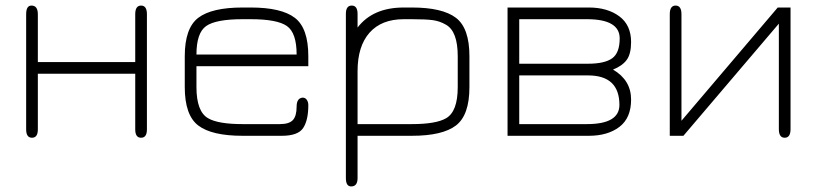

<svg xmlns="http://www.w3.org/2000/svg" viewBox="-20 -488 2935 690"><path d="M116 -223V-23Q116 7 95 7Q74 7 74 -23V-437Q74 -468 93 -468Q116 -468 116 -437V-265H466V-437Q466 -468 487 -468Q508 -468 508 -437V-23Q508 7 487 7Q466 7 466 -23V-223Z M1088 -286V-250H686V-175Q686 -87 728 -63Q764 -42 852 -42H986Q1019 -42 1032.5 -56.5Q1046 -71 1046 -105Q1046 -134 1066 -137Q1082 -138 1087 -119Q1088 -115 1088 -110Q1088 -56 1069.5 -28Q1051 0 993 0H852Q741 0 692.5 -37Q644 -74 644 -175V-286Q644 -387 692.5 -424Q741 -461 852 -461H881Q991 -461 1039.5 -424Q1088 -387 1088 -286ZM881 -419H852Q756 -419 721 -394.5Q686 -370 686 -292H1046Q1046 -370 1011 -394.5Q976 -419 881 -419Z M1667 -286V-175Q1667 -74 1618.5 -37Q1570 0 1460 0H1265V152Q1265 182 1242 182Q1223 182 1223 152V-438Q1223 -468 1244 -468Q1265 -468 1265 -438V-389Q1320 -461 1431 -461H1460Q1570 -461 1618.5 -424Q1667 -387 1667 -286ZM1625 -175V-286Q1625 -375 1583 -399Q1561 -412 1536 -415.5Q1511 -419 1460 -419H1431Q1351 -419 1308 -370.5Q1265 -322 1265 -232V-42H1460Q1547 -42 1583 -63Q1625 -87 1625 -175Z M1804 0V-461H2096Q2163 -461 2205.5 -429.5Q2248 -398 2248 -337Q2248 -294 2232 -272.5Q2216 -251 2183 -238Q2248 -200 2248 -130Q2248 -64 2206 -32Q2164 0 2096 0ZM1846 -419V-259H2093Q2153 -259 2180 -278.5Q2207 -298 2207 -350Q2207 -419 2089 -419ZM1846 -217V-42H2089Q2206 -42 2206 -111Q2206 -217 2093 -217Z M2775 -461H2821V-24Q2821 7 2800 7Q2779 7 2779 -24V-403L2436 0H2387V-437Q2387 -468 2408 -468Q2429 -468 2429 -437V-54Z"/></svg>

Font: Jura Light
Style: Regular
Weight: 300
Designer: Daniel Johnson, Alexei Vanyashin
Foundry: Daniel Johnson
Version: Version 5.103